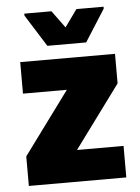

<svg xmlns="http://www.w3.org/2000/svg" viewBox="-52 -748 574 789"><g transform="rotate(-5 235.5 -353.5)"><path d="M35 0V-122L225 -380H44V-510H435V-388L245 -130H437V0ZM161 -567 78 -699V-707H190L242 -636L293 -707H405V-699L321 -567Z"/></g></svg>

Font: Saira Semi Condensed ExtraBold
Style: Regular
Weight: 800
Width: 4
Designer: Hector Gatti with collaboration of the Omnibus-Type team
Foundry: Omnibus-Type
Version: Version 1.001; ttfautohint (v1.8)